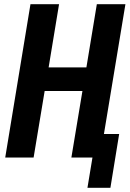

<svg xmlns="http://www.w3.org/2000/svg" viewBox="-20 -755 621 920"><path d="M399 145H509L551 -113H478L581 -735H444L394 -432H213L263 -735H126L5 0H141L194 -319H375L322 0H423Z"/></svg>

Font: Iosevka Sparkle XBdObl
Style: Regular
Weight: 800
Italic angle: -9°
Designer: Belleve Invis
Foundry: Belleve Invis
Version: Version 4.5.0; ttfautohint (v1.8.3)